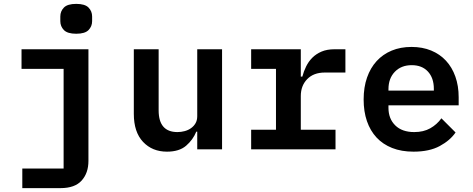

<svg xmlns="http://www.w3.org/2000/svg" viewBox="-20 -770 2440 990"><path d="M95 99H308V-415H91V-516H436V60Q436 122 401 161Q366 200 292 200H95ZM373 -596Q328 -596 309.5 -615Q291 -634 291 -661V-685Q291 -712 309.5 -731Q328 -750 373 -750Q418 -750 436.5 -731Q455 -712 455 -685V-661Q455 -634 436.5 -615Q418 -596 373 -596Z M997 -91H992Q975 -49 939.5 -18.5Q904 12 841 12Q765 12 717.5 -38.5Q670 -89 670 -183V-516H798V-201Q798 -89 895 -89Q914 -89 932.5 -94Q951 -99 965.5 -109.5Q980 -120 988.5 -135Q997 -150 997 -171V-516H1125V0H997Z M1275 -101H1403V-415H1275V-516H1531V-375H1539Q1546 -402 1558.5 -427.5Q1571 -453 1590.5 -472.5Q1610 -492 1638 -504Q1666 -516 1705 -516H1761V-396H1655Q1597 -396 1564 -362Q1531 -328 1531 -275V-101H1710V0H1275Z M2112 12Q2050 12 2002 -7Q1954 -26 1921.5 -61Q1889 -96 1872 -145.5Q1855 -195 1855 -257Q1855 -320 1872.5 -370Q1890 -420 1922 -455Q1954 -490 1999.5 -509Q2045 -528 2102 -528Q2158 -528 2203 -509.5Q2248 -491 2279.5 -457Q2311 -423 2328 -375Q2345 -327 2345 -269V-227H1983V-214Q1983 -158 2018 -123.5Q2053 -89 2116 -89Q2164 -89 2198.5 -108.5Q2233 -128 2256 -160L2329 -87Q2301 -46 2247.5 -17Q2194 12 2112 12ZM2103 -434Q2049 -434 2016 -400Q1983 -366 1983 -310V-303H2217V-312Q2217 -368 2186.5 -401Q2156 -434 2103 -434Z"/></svg>

Font: IBM Plex Mono SemiBold
Style: Regular
Weight: 600
Monospace: yes
Designer: Mike Abbink, Paul van der Laan, Pieter van Rosmalen
Foundry: Bold Monday
Version: Version 2.3